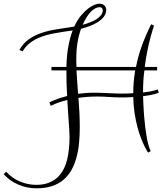

<svg xmlns="http://www.w3.org/2000/svg" viewBox="-130 -796 910 1052"><path d="M452.1 -743.2Q452.1 -721.2 438.7 -704.1Q425.3 -687 404.8 -674.3Q384.3 -661.6 360.1 -652.6Q335.9 -643.6 314 -638.2Q301.8 -605 294.9 -564Q288.1 -522.9 288.1 -476.1Q288.1 -464.8 288.1 -452.9Q288.1 -440.9 289.1 -429.2H615.2Q627 -490.2 648.2 -547.9Q669.4 -605.5 698.2 -663.1L713.9 -655.8Q713.4 -654.8 707.8 -637.2Q702.1 -619.6 694.1 -589.4Q686 -559.1 677.5 -517.8Q668.9 -476.6 663.1 -429.2H731V-410.2H661.1Q657.2 -381.3 655.5 -352.3Q653.8 -323.2 653.8 -293V-289.1Q675.3 -291.5 690.4 -294.4Q705.6 -297.4 715.1 -300Q724.6 -302.7 729 -304.4Q733.4 -306.2 733.9 -306.2L740.2 -288.1Q737.8 -286.6 717 -280.5Q696.3 -274.4 653.8 -269Q654.3 -246.6 655.8 -219.2Q657.2 -191.9 659.4 -163.1Q661.6 -134.3 665 -105.2Q668.5 -76.2 672.9 -50Q677.2 -23.9 683.1 -2.7Q689 18.6 695.8 32.2L681.2 40Q681.2 40.5 675.5 31.2Q669.9 22 661.1 3.9Q652.3 -14.2 642.1 -40.5Q631.8 -66.9 622.8 -100.8Q613.8 -134.8 607.4 -175.8Q601.1 -216.8 600.1 -264.2Q583.5 -262.7 565.7 -262.5Q547.9 -262.2 527.8 -262.2Q516.1 -262.2 500.5 -262.9Q484.9 -263.7 468 -264.6Q451.2 -265.6 434.3 -266.4Q417.5 -267.1 403.8 -267.1Q374.5 -267.1 348.6 -265.1Q322.8 -263.2 299.8 -259.8Q303.2 -217.8 305.2 -177Q307.1 -136.2 307.1 -97.2Q307.1 -50.8 302.7 -8.3Q298.3 34.2 287.8 71.3Q277.3 108.4 259.8 138.7Q242.2 168.9 215.8 190.7Q189.5 212.4 153.3 224.1Q117.2 235.8 69.8 235.8Q18.1 235.8 -29.1 215.8Q-76.2 195.8 -109.9 158.2L-96.2 145Q-64.5 179.7 -21.5 198.2Q21.5 216.8 68.8 216.8Q106.4 216.8 134.8 206.3Q163.1 195.8 183.3 177.5Q203.6 159.2 216.8 134.3Q230 109.4 237.5 79.8Q245.1 50.3 248 17.8Q251 -14.6 251 -47.9Q251 -58.6 249.8 -78.6Q248.5 -98.6 246.8 -125Q245.1 -151.4 242.9 -182.9Q240.7 -214.4 238.8 -248Q216.3 -242.7 199.2 -237.1Q182.1 -231.4 170.9 -226.6Q157.7 -221.2 147.9 -215.8L141.1 -234.9Q141.6 -235.4 148.4 -238.8Q155.3 -242.2 167.5 -247.3Q179.7 -252.4 197.3 -258.3Q214.8 -264.2 237.8 -270Q235.4 -306.2 234.6 -341.6Q233.9 -377 233.9 -410.2H151.9V-429.2H233.9Q235.4 -493.2 244.6 -542.7Q253.9 -592.3 268.1 -628.9H266.1Q212.4 -621.6 169.9 -613.8Q127.4 -606 94.2 -593.5Q61 -581.1 36.4 -562.5Q11.7 -543.9 -5.9 -515.1L-23.9 -522Q-2.4 -560.1 29.3 -581.8Q61 -603.5 99.1 -616.2Q137.2 -628.9 180.2 -635.3Q223.1 -641.6 267.1 -648.9Q269.5 -648.9 272 -649.4Q274.4 -649.9 276.9 -650.9Q294.4 -687.5 314.7 -711.7Q335 -735.8 354.2 -750.2Q373.5 -764.6 389.4 -770.3Q405.3 -775.9 414.1 -775.9Q432.6 -775.9 442.4 -765.4Q452.1 -754.9 452.1 -743.2ZM289.1 -410.2Q290.5 -379.4 293 -347.4Q295.4 -315.4 297.9 -282.2Q317.9 -284.7 340.1 -286.4Q362.3 -288.1 387.2 -288.1Q399.9 -288.1 420.7 -287.4Q441.4 -286.6 463.4 -285.6Q485.4 -284.7 504.9 -283.9Q524.4 -283.2 535.2 -283.2Q553.2 -283.2 569.6 -283.7Q585.9 -284.2 600.1 -285.2Q600.1 -316.9 602.8 -348.1Q605.5 -379.4 610.8 -410.2ZM417 -756.8Q392.6 -756.8 367.7 -731.4Q342.8 -706.1 323.2 -660.2Q344.2 -666 364.3 -673.8Q384.3 -681.6 399.4 -691.4Q414.6 -701.2 423.8 -713.4Q433.1 -725.6 433.1 -740.2Q433.1 -746.1 428.7 -751.5Q424.3 -756.8 417 -756.8Z"/></svg>

Font: Clicker Script
Style: Regular
Weight: 400
Designer: Astigmatic (AOETI)
Foundry: Astigmatic (AOETI)
Version: Version 1.000